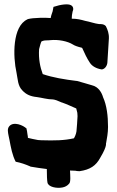

<svg xmlns="http://www.w3.org/2000/svg" viewBox="-20 -789 547 894"><path d="M20 -157 24 -138C31 -101 37 -67 53 -36C78 -31 98 -24 121 -14L122 -13H123C148 -9 171 -5 198 -2C198 25 199 52 201 61C205 82 244 89 270 84C282 82 294 76 302 66C310 58 307 29 306 5L331 6C334 7 341 8 349 8H351C399 1 427 -17 447 -55C483 -115 471 -122 474 -122C478 -146 483 -169 483 -198C483 -249 477 -299 460 -336C454 -357 439 -385 408 -392C387 -399 361 -405 339 -412H337C281 -419 225 -428 179 -444C167 -476 159 -514 162 -560C166 -575 169 -588 173 -596C174 -597 184 -601 195 -601C201 -601 206 -601 214 -602C252 -606 295 -597 319 -582C328 -576 343 -571 360 -567C361 -567 362 -566 363 -565C374 -541 384 -518 399 -496C409 -481 428 -470 452 -466H456C470 -469 479 -484 480 -498C482 -536 485 -573 487 -610C488 -633 481 -651 473 -667C464 -678 448 -677 441 -677C422 -679 398 -688 376 -692C358 -697 340 -702 314 -702C314 -709 315 -716 315 -718L318 -735C322 -743 324 -758 310 -765C297 -772 265 -769 229 -757L225 -736C224 -731 218 -719 216 -705C200 -706 180 -707 166 -706L133 -704C125 -703 117 -702 109 -700L108 -699C37 -667 40 -526 57 -450C63 -422 62 -389 85 -367C102 -349 122 -340 152 -337C175 -334 201 -326 227 -326C236 -325 250 -320 267 -312H268C291 -304 314 -293 335 -284C337 -277 338 -272 340 -264C340 -259 341 -252 341 -248C340 -224 338 -200 336 -177C334 -163 327 -149 324 -145C279 -135 236 -134 172 -136C167 -136 163 -137 157 -137C140 -140 122 -144 110 -147C110 -153 109 -157 108 -163L106 -177V-178C105 -182 104 -185 104 -186V-190C88 -206 43 -225 23 -201C13 -189 17 -173 20 -157Z"/></svg>

Font: Vapor
Style: Bd
Weight: 700
Foundry: Cannot Into Space Fonts
Version: Version 0.179